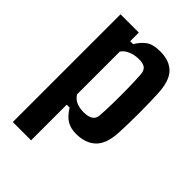

<svg xmlns="http://www.w3.org/2000/svg" viewBox="-195 -562 798 798"><g transform="rotate(45 204.0 -162.5)"><path d="M143.1 158.2H35.6V-475.1H143.1V-424.3H160.2Q177.7 -453.1 199 -468Q220.2 -482.9 261.7 -482.9Q316.9 -482.9 346.2 -452.4Q375.5 -421.9 378.4 -349.6Q379.4 -331.1 380.1 -301Q380.9 -271 380.9 -237.8Q380.9 -204.6 380.1 -174.6Q379.4 -144.5 378.4 -126Q375.5 -54.2 343.5 -23.4Q311.5 7.3 256.3 7.3Q224.1 7.3 201.9 -6.1Q179.7 -19.5 160.2 -51.3H143.1ZM214.8 -78.6Q268.6 -78.6 271.5 -115.7Q273.9 -147 274.7 -190.9Q275.4 -234.9 274.7 -280.3Q273.9 -325.7 271.5 -359.9Q270 -378.9 258.8 -388.2Q247.6 -397.5 221.7 -397.5Q196.3 -397.5 174.6 -388.2Q152.8 -378.9 143.1 -363.3V-112.3Q162.6 -78.6 214.8 -78.6Z"/></g></svg>

Font: Agdasima
Style: Bold
Weight: 700
Width: 3
Designer: The DocRepair Project, Patric King
Foundry: Google
Version: Version 2.002